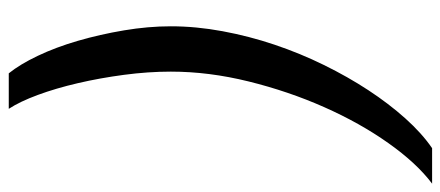

<svg xmlns="http://www.w3.org/2000/svg" viewBox="-374 -468 1030 449"><g transform="rotate(-90 141.5 -243.0)"><path d="M305 -359Q305 -300 293.5 -238Q282 -176 262 -116.5Q242 -57 214.5 -1Q187 55 155.5 103Q124 151 89.5 189.5Q55 228 20 252H-63Q-15 216 32 149.5Q79 83 116 -0.5Q153 -84 176 -177Q199 -270 199 -359Q199 -412 191.5 -468.5Q184 -525 172 -576.5Q160 -628 144.5 -670Q129 -712 112 -738H195Q216 -712 236 -670Q256 -628 271 -576.5Q286 -525 295.5 -468.5Q305 -412 305 -359Z"/></g></svg>

Font: Celebes SemiBold
Style: Italic
Weight: 600
Italic angle: -10°
Designer: Anugrah Pasau
Foundry: Lafontype
Version: Version 1.000; ttfautohint (v1.8.4)